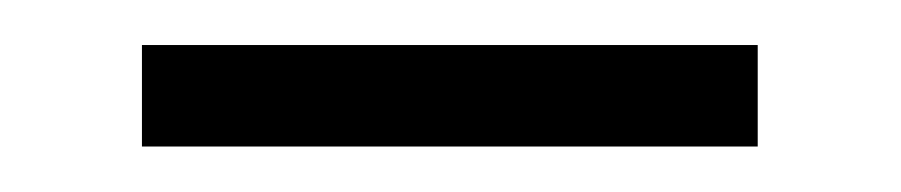

<svg xmlns="http://www.w3.org/2000/svg" viewBox="-20 -347 394 84"><path d="M311.5 -327.3V-282.9H42.1V-327.3Z"/></svg>

Font: Pathway Extreme 8pt Thin
Style: Regular
Weight: 100
Version: Version 1.001;gftools[0.9.26]